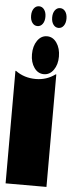

<svg xmlns="http://www.w3.org/2000/svg" viewBox="-58 -878 340 908"><g transform="rotate(5 112.0 -424.0)"><path d="M199 0H5V-534H8Q49 -504 104 -504Q155 -504 196 -534H199ZM76 -619Q76 -581 94 -555.5Q112 -530 140 -530Q168 -530 186 -555.5Q204 -581 204 -619Q204 -658 186 -684Q168 -710 140 -710Q112 -710 94 -684Q76 -658 76 -619ZM90 -848Q105 -848 114.5 -835Q124 -822 124 -801Q124 -780 114.5 -767Q105 -754 90 -754Q75 -754 65.5 -767Q56 -780 56 -801Q56 -822 65.5 -835Q75 -848 90 -848ZM190 -848Q205 -848 214.5 -835Q224 -822 224 -801Q224 -780 214.5 -767Q205 -754 190 -754Q175 -754 165.5 -767Q156 -780 156 -801Q156 -822 165.5 -835Q175 -848 190 -848Z"/></g></svg>

Font: FFF_tuoi-tre Black
Style: Regular
Weight: 900
Designer: bBox Type GmbH
Foundry: bBox Type GmbH
Version: Version 1.001